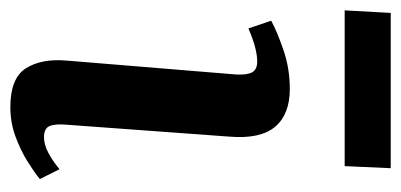

<svg xmlns="http://www.w3.org/2000/svg" viewBox="-231 -539 775 371"><g transform="rotate(90 156.5 -353.5)"><path d="M115 -423Q116 -444 110.5 -453.5Q105 -463 90 -463Q65 -463 26 -446L11 -490Q31 -501 67 -513.5Q103 -526 143 -526Q192 -526 216 -497.5Q240 -469 235 -409L212 -95Q210 -73 214.5 -62Q219 -51 236 -51Q250 -51 265.5 -59Q281 -67 298 -81L317 -43Q305 -33 283.5 -19.5Q262 -6 235 4Q208 14 178 14Q122 14 103 -16Q84 -46 88 -94ZM-4 -721H296L292 -632H-9Z"/></g></svg>

Font: Literata 36pt SemiBold
Style: Italic
Weight: 600
Italic angle: -2°
Designer: Latin by Veronika Burian and Jose Scaglione. Greek by Irene Vlachou. Cyrillic by Vera Evstafieva
Foundry: TypeTogether
Version: Version 3.002